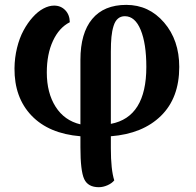

<svg xmlns="http://www.w3.org/2000/svg" viewBox="-20 -551 812 795"><path d="M389.2 224.1Q344.2 224.1 328.6 190.4Q313 156.7 313 59.1V13.2Q182.1 2.4 110.6 -72.3Q39.1 -147 40 -268.1Q40.5 -312 50.5 -352.8Q60.5 -393.6 77.4 -424.8Q94.2 -456.1 115.5 -479.7Q136.7 -503.4 159.7 -515.6Q182.6 -527.8 204.1 -527.8Q231.9 -527.8 250.2 -508.8Q268.6 -489.7 269 -459Q224.6 -436.5 199.2 -381.6Q173.8 -326.7 173.8 -251Q173.8 -166.5 210.2 -109.1Q246.6 -51.8 313 -36.1V-303.2Q313 -413.6 361.6 -472.2Q410.2 -530.8 502.9 -530.8Q596.7 -530.8 659.4 -457.8Q722.2 -384.8 722.2 -273.9Q722.2 -145.5 646.5 -71.3Q570.8 2.9 439 13.2V63Q439 151.4 453.1 195.8Q443.4 208 425 216.1Q406.7 224.1 389.2 224.1ZM439 -38.1Q585.9 -65.9 585.9 -273.9Q585.9 -370.6 562.5 -427.2Q539.1 -483.9 497.1 -483.9Q480 -483.9 468.3 -473.9Q456.5 -463.9 450.2 -443.4Q443.8 -422.9 441.4 -397.7Q439 -372.6 439 -336.9Z"/></svg>

Font: Arima
Style: Bold
Weight: 700
Designer: Joana Correia and Natanael Gama
Foundry: NDISCOVER
Version: Version 1.100;Glyphs 3.1.2 (3151)